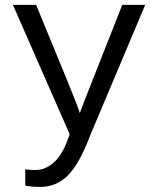

<svg xmlns="http://www.w3.org/2000/svg" viewBox="-20 -548 640 776"><path d="M142.6 207.5Q106.4 207.5 82 202.1V136.2Q100.6 139.2 123 139.2Q161.6 139.2 195.6 110.4Q229.5 81.5 252.9 18.6L261.7 -5.4L32.2 -528.3H126L254.9 -214.8Q299.3 -105.5 302.7 -90.8L322.8 -144.5L474.1 -528.3H566.9L344.2 0Q300.8 114.7 254.2 161.1Q207.5 207.5 142.6 207.5Z"/></svg>

Font: Cousine
Style: Regular
Weight: 400
Monospace: yes
Designer: Steve Matteson
Foundry: Ascender Corporation
Version: Version 1.20